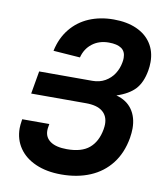

<svg xmlns="http://www.w3.org/2000/svg" viewBox="-83 -802 766 883"><g transform="rotate(10 300.0 -360.0)"><path d="M262 12.5Q193.5 12.5 142.8 -9.8Q92 -32 64.8 -72Q37.5 -112 37.5 -164Q37.5 -178.5 41 -200.5L42 -206.5H168.5L166 -191.5Q164.5 -183.5 164.5 -175.5Q164.5 -143 191 -124.8Q217.5 -106.5 268 -106.5Q336.5 -106.5 372.2 -136.8Q408 -167 418.5 -225Q421 -240 421 -250Q421 -288.5 395.2 -309.2Q369.5 -330 318 -330H62L80.5 -436.5H329Q362.5 -436.5 388.2 -451.2Q414 -466 429.8 -490.5Q445.5 -515 450.5 -544.5Q452.5 -554.5 452.5 -565Q452.5 -595 432.5 -609Q412.5 -623 373.5 -623Q328 -623 296.2 -598.5Q264.5 -574 254 -532.5L129 -541.5Q142 -602.5 176.8 -645.2Q211.5 -688 263 -709.8Q314.5 -731.5 377.5 -731.5Q439 -731.5 484 -711.5Q529 -691.5 553.2 -654.5Q577.5 -617.5 577.5 -567.5Q577.5 -547 574 -527.5Q564 -470.5 535 -439.2Q506 -408 449.5 -389.5Q498.5 -376.5 523.8 -340.5Q549 -304.5 549 -252.5Q549 -233 545 -208Q532.5 -136 494.2 -86.8Q456 -37.5 396.8 -12.5Q337.5 12.5 262 12.5Z"/></g></svg>

Font: JuliaMono BoldItalic
Style: Regular
Weight: 700
Italic angle: -9°
Monospace: yes
Designer: cormullion
Foundry: corm
Version: Version 0.049; ttfautohint (v1.8.4)